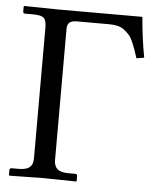

<svg xmlns="http://www.w3.org/2000/svg" viewBox="-49 -688 584 731"><g transform="rotate(5 243.0 -322.0)"><path d="M342.8 -605.5H218.3Q200.2 -605.5 191.2 -598.4Q182.1 -591.3 182.1 -572.8V-71.8Q182.1 -49.8 194.8 -38.3Q207.5 -26.9 236.8 -26.9H263.2Q271 -26.9 271 -18.6V0L269 2Q175.8 0 140.1 0L14.2 2L12.2 0V-18.6Q12.2 -26.9 20.5 -26.9H46.9Q76.2 -26.9 88.9 -37.6Q101.6 -48.3 101.6 -71.8V-572.8Q101.6 -599.6 91.3 -608.6Q81.1 -617.7 49.8 -617.7H20Q12.2 -617.7 12.2 -625.5V-644.5L14.2 -646.5Q128.9 -644.5 141.6 -644.5H465.8Q472.7 -562 486.3 -490.2L457 -485.4Q450.2 -506.8 446 -518.6Q441.9 -530.3 434.8 -546.6Q427.7 -563 419.9 -571.8Q412.1 -580.6 401.1 -589.4Q390.1 -598.1 375.7 -601.8Q361.3 -605.5 342.8 -605.5Z"/></g></svg>

Font: Libertinage
Style: l
Weight: 400
Designer: OSP
Foundry: OSP
Version: Version 1.0; 2008; OFL relea